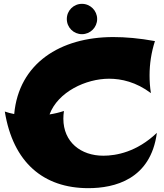

<svg xmlns="http://www.w3.org/2000/svg" viewBox="-20 -933 854 1000"><path d="M797 -241C692 -141 585 -122 518 -122C401 -122 310 -193 310 -315C310 -327 311 -341 313 -355C289 -347 264 -341 238 -337C282 -455 428 -523 548 -523C612 -523 689 -506 766 -448C761 -479 759 -510 759 -541C759 -600 768 -660 787 -719C705 -734 633 -740 570 -740C294 -740 78 -603 54 -339C37 -342 20 -347 5 -352C48 -86 207 47 440 47C576 47 765 2 797 -241ZM486 -834C486 -878 450 -913 407 -913C363 -913 328 -878 328 -834C328 -790 363 -755 407 -755C450 -755 486 -790 486 -834Z"/></svg>

Font: Shojumaru
Style: Regular
Weight: 400
Designer: Astigmatic (AOETI)
Foundry: Astigmatic (AOETI)
Version: Version 1.000